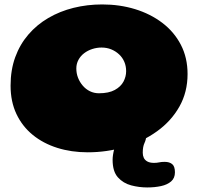

<svg xmlns="http://www.w3.org/2000/svg" viewBox="-20 -616 870 844"><path d="M365.5 53.5Q293.5 53.5 231.8 34Q170 14.5 124 -23Q78 -60.5 52.2 -115Q26.5 -169.5 26.5 -239.5Q26.5 -308.5 47 -364.8Q67.5 -421 104.8 -464.2Q142 -507.5 192.5 -537Q243 -566.5 303.2 -581.5Q363.5 -596.5 429.5 -596.5Q506 -596.5 573.8 -575.8Q641.5 -555 693.5 -515.5Q745.5 -476 775 -419.2Q804.5 -362.5 804.5 -290.5Q804.5 -211 768.5 -147.2Q732.5 -83.5 670.2 -38.8Q608 6 529.2 29.8Q450.5 53.5 365.5 53.5ZM415 -206Q458 -206 484.5 -220.5Q511 -235 522.8 -257.2Q534.5 -279.5 534.5 -303Q534.5 -325.5 526.5 -344.2Q518.5 -363 503.5 -377Q488.5 -391 469 -399Q449.5 -407 426.5 -407Q405.5 -407 385.5 -400.5Q365.5 -394 349.8 -382Q334 -370 324.8 -352.8Q315.5 -335.5 315.5 -315Q315.5 -293.5 323 -274.2Q330.5 -255 343.8 -239.5Q357 -224 375.2 -215Q393.5 -206 415 -206ZM627 208Q591.5 208 556.5 198.8Q521.5 189.5 498.2 163.5Q475 137.5 475 86.5Q475 66.5 482.2 39Q489.5 11.5 505 -13.5Q520 -37 535.8 -48.5Q551.5 -60 576 -60Q603 -60 613 -49Q623 -38 623 -23Q623 -3.5 615.2 12.5Q607.5 28.5 607.5 55.5Q607.5 68 612.2 78Q617 88 628 94Q639 100 657 100Q669.5 100 679.2 97.8Q689 95.5 704 95.5Q725 95.5 737 105.5Q749 115.5 749 141.5Q749 167 732.2 181.5Q715.5 196 687.8 202Q660 208 627 208Z"/></svg>

Font: Gluten Thin ExtraBold
Style: Regular
Weight: 800
Version: Version 1.300